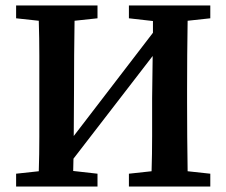

<svg xmlns="http://www.w3.org/2000/svg" viewBox="-20 -683 828 703"><path d="M452 -616V-663H750V-616L667 -607Q666 -545 665.5 -481.5Q665 -418 665 -353V-310Q665 -247 665.5 -183.5Q666 -120 667 -56L750 -47V0H452V-47L535 -56Q537 -119 537 -185Q537 -251 537 -323L539 -478L249 -102L248 -57L337 -47V0H39V-47L122 -56Q124 -118 124 -182Q124 -246 124 -310V-353Q124 -416 124 -479.5Q124 -543 122 -607L39 -616V-663H337V-616L253 -607Q252 -545 251.5 -481.5Q251 -418 251 -353L250 -185L540 -563V-606Z"/></svg>

Font: Source Serif Pro Semibold
Style: Regular
Weight: 600
Designer: Frank Grießhammer
Foundry: Adobe Systems Incorporated
Version: Version 3.000;hotconv 1.0.109;makeotfexe 2.5.65596